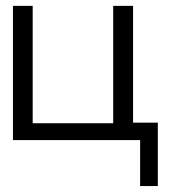

<svg xmlns="http://www.w3.org/2000/svg" viewBox="-20 -475 586 651"><path d="M515.1 -59.1V155.8H455.1V0H23.9V-455.1H90.8V-57.1H363.8V-455.1H431.2V-59.1Z"/></svg>

Font: Anonymous Pro
Style: Regular
Weight: 400
Monospace: yes
Designer: Mark Simonson
Version: Version 1.002